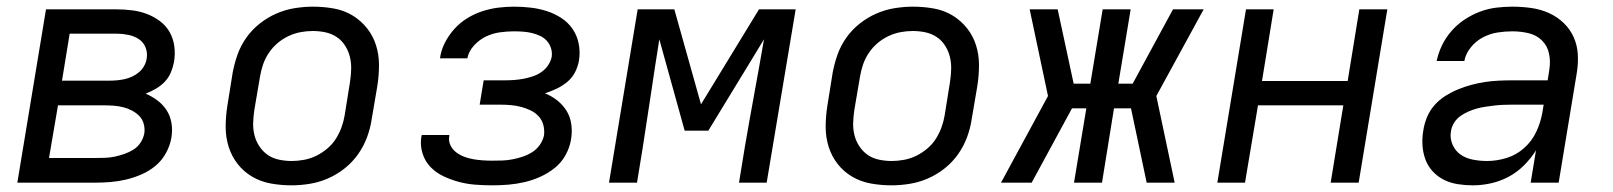

<svg xmlns="http://www.w3.org/2000/svg" viewBox="-20 -548 4840 576"><path d="M32 0 118 -520H329Q353 -520 376.5 -517Q400 -514 421 -506Q442 -498 460 -484.5Q478 -471 489 -451.5Q500 -432 503 -409Q506 -386 502 -362Q499 -346 492.5 -330.5Q486 -315 474 -302.5Q462 -290 447 -281.5Q432 -273 417 -267Q436 -259 452.5 -246.5Q469 -234 480 -217Q491 -200 494.5 -178.5Q498 -157 494 -134Q490 -111 478 -89Q466 -67 447 -51Q428 -35 405 -25Q382 -15 359 -9.5Q336 -4 312.5 -2Q289 0 266 0ZM166 -306H308Q319 -306 330.5 -307Q342 -308 353.5 -310.5Q365 -313 376 -318Q387 -323 396.5 -331Q406 -339 412 -349.5Q418 -360 420 -372Q423 -390 416.5 -406Q410 -422 396 -431Q382 -440 364.5 -443.5Q347 -447 329 -447H189ZM127 -74H266Q280 -74 294.5 -74.5Q309 -75 323.5 -78Q338 -81 352.5 -86Q367 -91 380 -99Q393 -107 401.5 -120Q410 -133 413 -148Q415 -163 411 -177Q407 -191 397.5 -200.5Q388 -210 375.5 -216.5Q363 -223 349 -226.5Q335 -230 320 -231Q305 -232 291 -232H154Z M854 8Q823 8 792.5 2.5Q762 -3 736.5 -18Q711 -33 693 -56Q675 -79 666 -107.5Q657 -136 657 -167Q657 -198 662 -230L678 -330Q683 -357 692.5 -384Q702 -411 719 -435Q736 -459 759.5 -477.5Q783 -496 809.5 -507.5Q836 -519 864 -523.5Q892 -528 919 -528Q951 -528 981.5 -522.5Q1012 -517 1037 -502Q1062 -487 1080.5 -464Q1099 -441 1108 -412.5Q1117 -384 1117 -353Q1117 -322 1112 -290L1095 -190Q1091 -163 1081 -136Q1071 -109 1054 -85Q1037 -61 1013.5 -42.5Q990 -24 963.5 -12.5Q937 -1 909 3.5Q881 8 854 8ZM855 -65Q873 -65 892 -68.5Q911 -72 928.5 -80.5Q946 -89 961.5 -102Q977 -115 987.5 -131.5Q998 -148 1004.5 -166Q1011 -184 1014 -202L1030 -302Q1033 -322 1033.5 -341Q1034 -360 1029.5 -378Q1025 -396 1015 -411.5Q1005 -427 990 -437Q975 -447 956.5 -451Q938 -455 918 -455Q900 -455 881.5 -451.5Q863 -448 845 -439.5Q827 -431 812 -418Q797 -405 786 -388.5Q775 -372 769 -354Q763 -336 760 -318L743 -218Q740 -198 739.5 -179Q739 -160 743.5 -142Q748 -124 758.5 -108.5Q769 -93 783.5 -83Q798 -73 817 -69Q836 -65 855 -65Z M1457 8Q1431 8 1405.5 6Q1380 4 1356 -2.5Q1332 -9 1310 -19.5Q1288 -30 1271.5 -47Q1255 -64 1247.5 -88Q1240 -112 1244 -138Q1245 -139 1245 -140Q1245 -141 1245 -143H1328Q1328 -142 1328 -141.5Q1328 -141 1328 -141Q1325 -126 1331 -113Q1337 -100 1348 -91.5Q1359 -83 1372 -78Q1385 -73 1399 -70.5Q1413 -68 1427.5 -67Q1442 -66 1457 -66Q1472 -66 1487 -66.5Q1502 -67 1517.5 -70Q1533 -73 1548 -78Q1563 -83 1576.5 -91.5Q1590 -100 1599.5 -113.5Q1609 -127 1612 -142Q1614 -158 1610 -173Q1606 -188 1596 -199Q1586 -210 1572.5 -216.5Q1559 -223 1544.5 -227Q1530 -231 1514 -232.5Q1498 -234 1482 -234H1419L1431 -307H1495Q1508 -307 1522 -308Q1536 -309 1549.5 -311.5Q1563 -314 1577 -318.5Q1591 -323 1603 -331Q1615 -339 1623.5 -351Q1632 -363 1635 -377Q1637 -391 1633 -403.5Q1629 -416 1620.5 -425.5Q1612 -435 1600 -440.5Q1588 -446 1575.5 -449Q1563 -452 1549.5 -453Q1536 -454 1522 -454Q1501 -454 1479.5 -451Q1458 -448 1438 -438.5Q1418 -429 1402 -411.5Q1386 -394 1382 -373H1300Q1303 -397 1314.5 -419.5Q1326 -442 1343 -461Q1360 -480 1382 -493.5Q1404 -507 1427.5 -514.5Q1451 -522 1474.5 -525Q1498 -528 1522 -528Q1548 -528 1573 -525Q1598 -522 1621 -514.5Q1644 -507 1664 -494Q1684 -481 1697.5 -461.5Q1711 -442 1716 -417.5Q1721 -393 1717 -367Q1714 -349 1705.5 -332Q1697 -315 1682 -302.5Q1667 -290 1650 -282Q1633 -274 1615 -268Q1635 -260 1652 -246.5Q1669 -233 1680 -215Q1691 -197 1694 -174.5Q1697 -152 1693 -129Q1689 -105 1676.5 -82.5Q1664 -60 1644 -44Q1624 -28 1600.5 -17.5Q1577 -7 1553 -1.5Q1529 4 1505 6Q1481 8 1457 8Z M1807 0 1893 -520H2003L2083 -235L2257 -520H2367L2280 0H2197L2214 -104Q2228 -186 2243 -267.5Q2258 -349 2272 -430L2105 -156H2034L1958 -430Q1945 -349 1933 -267.5Q1921 -186 1908 -104L1891 0Z M2654 8Q2623 8 2592.5 2.5Q2562 -3 2536.5 -18Q2511 -33 2493 -56Q2475 -79 2466 -107.5Q2457 -136 2457 -167Q2457 -198 2462 -230L2478 -330Q2483 -357 2492.5 -384Q2502 -411 2519 -435Q2536 -459 2559.5 -477.5Q2583 -496 2609.5 -507.5Q2636 -519 2664 -523.5Q2692 -528 2719 -528Q2751 -528 2781.5 -522.5Q2812 -517 2837 -502Q2862 -487 2880.5 -464Q2899 -441 2908 -412.5Q2917 -384 2917 -353Q2917 -322 2912 -290L2895 -190Q2891 -163 2881 -136Q2871 -109 2854 -85Q2837 -61 2813.5 -42.5Q2790 -24 2763.5 -12.5Q2737 -1 2709 3.5Q2681 8 2654 8ZM2655 -65Q2673 -65 2692 -68.5Q2711 -72 2728.5 -80.5Q2746 -89 2761.5 -102Q2777 -115 2787.5 -131.5Q2798 -148 2804.5 -166Q2811 -184 2814 -202L2830 -302Q2833 -322 2833.5 -341Q2834 -360 2829.5 -378Q2825 -396 2815 -411.5Q2805 -427 2790 -437Q2775 -447 2756.5 -451Q2738 -455 2718 -455Q2700 -455 2681.5 -451.5Q2663 -448 2645 -439.5Q2627 -431 2612 -418Q2597 -405 2586 -388.5Q2575 -372 2569 -354Q2563 -336 2560 -318L2543 -218Q2540 -198 2539.5 -179Q2539 -160 2543.5 -142Q2548 -124 2558.5 -108.5Q2569 -93 2583.5 -83Q2598 -73 2617 -69Q2636 -65 2655 -65Z M3075 0H2983L3124 -260L3069 -520H3153L3201 -297H3251L3288 -520H3372L3335 -297H3378L3499 -520H3591L3449 -260L3504 0H3420L3373 -223H3322L3286 0H3202L3239 -223H3196Z M3632 0 3718 -520H3801L3766 -305H4023L4058 -520H4142L4056 0H3972L4010 -232H3754L3715 0Z M4399 8H4398Q4376 8 4353.5 4.5Q4331 1 4312 -8.5Q4293 -18 4278.5 -33.5Q4264 -49 4256.5 -69Q4249 -89 4247.5 -111.5Q4246 -134 4250 -157Q4253 -177 4261 -196.5Q4269 -216 4283.5 -232.5Q4298 -249 4316.5 -260.5Q4335 -272 4354.5 -280Q4374 -288 4394.5 -293.5Q4415 -299 4435 -302Q4455 -305 4475.5 -306Q4496 -307 4516 -307H4623L4628 -339Q4632 -364 4627 -387.5Q4622 -411 4605.5 -427Q4589 -443 4565.5 -448.5Q4542 -454 4517 -454Q4495 -454 4472.5 -450.5Q4450 -447 4429 -436Q4408 -425 4392.5 -406Q4377 -387 4373 -365H4290Q4295 -389 4306 -412Q4317 -435 4334.5 -455Q4352 -475 4374 -489.5Q4396 -504 4420 -513Q4444 -522 4468.5 -525Q4493 -528 4517 -528Q4546 -528 4574 -524Q4602 -520 4626.5 -509Q4651 -498 4670.5 -479.5Q4690 -461 4701 -436.5Q4712 -412 4713.5 -384Q4715 -356 4710 -327L4656 0H4572L4588 -97Q4573 -73 4552 -52Q4531 -31 4505.5 -17.5Q4480 -4 4452.5 2Q4425 8 4399 8ZM4441 -65Q4470 -65 4499.5 -74Q4529 -83 4552.5 -104Q4576 -125 4589 -153Q4602 -181 4607 -210L4611 -234H4516Q4503 -234 4490 -233.5Q4477 -233 4464 -231.5Q4451 -230 4437.5 -228Q4424 -226 4411 -222.5Q4398 -219 4385.5 -213.5Q4373 -208 4361.5 -200Q4350 -192 4342.5 -180Q4335 -168 4333 -155Q4329 -134 4337.5 -114.5Q4346 -95 4362 -84Q4378 -73 4399 -69Q4420 -65 4441 -65Z"/></svg>

Font: Iosevka SS04 Extended Oblique
Style: Regular
Weight: 400
Width: 7
Italic angle: -9°
Monospace: yes
Designer: Belleve Invis
Foundry: Belleve Invis
Version: Version 19.0.0; ttfautohint (v1.8.4)